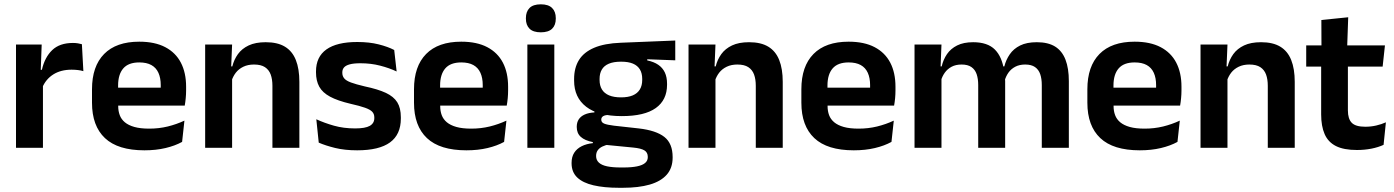

<svg xmlns="http://www.w3.org/2000/svg" viewBox="-20 -702 6620 912"><path d="M180.5 -285 148 -370.5H179Q192.5 -430 228 -464Q263.5 -498 326.5 -498Q339.5 -498 350 -496.2Q360.5 -494.5 369 -492L376 -364Q365 -367.5 350.5 -369.2Q336 -371 320 -371Q269 -371 233.2 -348.5Q197.5 -326 180.5 -285ZM56 0V-490.5H178L172.5 -340L184 -335.5V0Z M666 12Q540 12 478.5 -46Q417 -104 417 -214V-278Q417 -387 474.5 -445.5Q532 -504 641.5 -504Q715.5 -504 765 -478Q814.5 -452 839.2 -404.2Q864 -356.5 864 -290V-272.5Q864 -254.5 862.2 -235.8Q860.5 -217 857.5 -200.5H741.5Q743 -228 743.2 -252.8Q743.5 -277.5 743.5 -297.5Q743.5 -332 732.5 -356.2Q721.5 -380.5 699 -393Q676.5 -405.5 641.5 -405.5Q590 -405.5 565.5 -377Q541 -348.5 541 -296V-250.5L541.5 -236V-197.5Q541.5 -174.5 548.8 -155Q556 -135.5 573 -121.2Q590 -107 618.2 -99Q646.5 -91 689 -91Q735 -91 776.8 -101.2Q818.5 -111.5 856 -129L845 -28Q811.5 -9.5 766.2 1.2Q721 12 666 12ZM485 -200.5V-285.5H831.5V-200.5Z M1274 0V-294.5Q1274 -325.5 1265.8 -348Q1257.5 -370.5 1238.5 -383Q1219.5 -395.5 1186.5 -395.5Q1157.5 -395.5 1135.8 -385Q1114 -374.5 1100.2 -356.8Q1086.5 -339 1079.5 -316.5L1059.5 -386.5H1083.5Q1091.5 -419 1110.2 -445Q1129 -471 1161.2 -486.2Q1193.5 -501.5 1242 -501.5Q1298.5 -501.5 1333.5 -480.2Q1368.5 -459 1385.2 -417Q1402 -375 1402 -313V0ZM954.5 0V-490.5H1082.5L1077.5 -371L1082.5 -360.5V0Z M1676.5 12Q1617.5 12 1571.8 0.8Q1526 -10.5 1494 -24.5L1482.5 -135.5Q1520.5 -118 1566.2 -105Q1612 -92 1667 -92Q1715 -92 1736.5 -104.2Q1758 -116.5 1758 -141V-144Q1758 -160.5 1748.2 -171Q1738.5 -181.5 1714 -190.2Q1689.5 -199 1645 -209Q1583.5 -223.5 1547.8 -242.8Q1512 -262 1496.5 -290.2Q1481 -318.5 1481 -358V-362.5Q1481 -432 1530.5 -467.2Q1580 -502.5 1677 -502.5Q1734.5 -502.5 1778.8 -491.2Q1823 -480 1852.5 -464.5L1864 -362.5Q1829 -379 1785.5 -390.2Q1742 -401.5 1692 -401.5Q1659.5 -401.5 1640.8 -396.2Q1622 -391 1614 -381.5Q1606 -372 1606 -358.5V-356Q1606 -341 1614.8 -330Q1623.5 -319 1647 -310.2Q1670.5 -301.5 1713 -291.5Q1775 -278.5 1812.5 -261Q1850 -243.5 1867 -216.2Q1884 -189 1884 -145V-139Q1884 -63 1832.5 -25.5Q1781 12 1676.5 12Z M2195.5 12Q2069.5 12 2008 -46Q1946.5 -104 1946.5 -214V-278Q1946.5 -387 2004 -445.5Q2061.5 -504 2171 -504Q2245 -504 2294.5 -478Q2344 -452 2368.8 -404.2Q2393.5 -356.5 2393.5 -290V-272.5Q2393.5 -254.5 2391.8 -235.8Q2390 -217 2387 -200.5H2271Q2272.5 -228 2272.8 -252.8Q2273 -277.5 2273 -297.5Q2273 -332 2262 -356.2Q2251 -380.5 2228.5 -393Q2206 -405.5 2171 -405.5Q2119.5 -405.5 2095 -377Q2070.5 -348.5 2070.5 -296V-250.5L2071 -236V-197.5Q2071 -174.5 2078.2 -155Q2085.5 -135.5 2102.5 -121.2Q2119.5 -107 2147.8 -99Q2176 -91 2218.5 -91Q2264.5 -91 2306.2 -101.2Q2348 -111.5 2385.5 -129L2374.5 -28Q2341 -9.5 2295.8 1.2Q2250.5 12 2195.5 12ZM2014.5 -200.5V-285.5H2361V-200.5Z M2485 0V-490.5H2613V0ZM2549 -548.5Q2512.5 -548.5 2495.2 -565.8Q2478 -583 2478 -613.5V-616Q2478 -646.5 2495.2 -664Q2512.5 -681.5 2549 -681.5Q2585 -681.5 2602.5 -664Q2620 -646.5 2620 -616V-613.5Q2620 -582.5 2602.5 -565.5Q2585 -548.5 2549 -548.5Z M2933.5 -150.5Q2822 -150.5 2764.5 -194.8Q2707 -239 2707 -319V-326.5Q2707 -379.5 2730 -416.8Q2753 -454 2802 -475Q2851 -496 2929 -499L3187.5 -509.5V-415.5L3054.5 -420.5V-415Q3086 -408.5 3106.8 -394.2Q3127.5 -380 3138 -357.8Q3148.5 -335.5 3148.5 -304V-299.5Q3148.5 -227 3095 -188.8Q3041.5 -150.5 2933.5 -150.5ZM2927.5 93.5H2941.5Q2980.5 93.5 3006 88.2Q3031.5 83 3044.2 72.2Q3057 61.5 3057 44.5V43Q3057 22 3040.8 12.2Q3024.5 2.5 2988.5 -1L2845 -15L2874.5 -16.5Q2856 -13 2841.8 -6.2Q2827.5 0.5 2819.5 11.5Q2811.5 22.5 2811.5 38.5V39.5Q2811.5 58 2824.5 70.2Q2837.5 82.5 2863.5 88Q2889.5 93.5 2927.5 93.5ZM2920.5 190Q2849.5 190 2799 178.2Q2748.5 166.5 2721.8 141Q2695 115.5 2695 73.5V71.5Q2695 43 2707.5 23.5Q2720 4 2743 -7.5Q2766 -19 2796 -22V-27Q2758 -34.5 2738.8 -51.8Q2719.5 -69 2719.5 -99V-99.5Q2719.5 -120.5 2729 -135Q2738.5 -149.5 2757.2 -158Q2776 -166.5 2803.5 -168V-182.5L2912 -155.5L2877 -156.5Q2854 -156 2845 -150.2Q2836 -144.5 2836 -134V-133.5Q2836 -120.5 2850 -114.8Q2864 -109 2896.5 -105L3014 -92Q3096.5 -82.5 3135.8 -51.5Q3175 -20.5 3175 44V46.5Q3175 96 3147 127.8Q3119 159.5 3066.2 174.8Q3013.5 190 2938.5 190ZM2930 -239.5Q2963.5 -239.5 2985.8 -249Q3008 -258.5 3019.2 -277Q3030.5 -295.5 3030.5 -322V-327.5Q3030.5 -354 3019.5 -372.2Q3008.5 -390.5 2986.5 -399.8Q2964.5 -409 2931 -409H2929.5Q2894 -409 2871.5 -399.2Q2849 -389.5 2838.5 -371.2Q2828 -353 2828 -327.5V-322Q2828 -295.5 2839.2 -277Q2850.5 -258.5 2873.2 -249Q2896 -239.5 2930 -239.5Z M3570 0V-294.5Q3570 -325.5 3561.8 -348Q3553.5 -370.5 3534.5 -383Q3515.5 -395.5 3482.5 -395.5Q3453.5 -395.5 3431.8 -385Q3410 -374.5 3396.2 -356.8Q3382.5 -339 3375.5 -316.5L3355.5 -386.5H3379.5Q3387.5 -419 3406.2 -445Q3425 -471 3457.2 -486.2Q3489.5 -501.5 3538 -501.5Q3594.5 -501.5 3629.5 -480.2Q3664.5 -459 3681.2 -417Q3698 -375 3698 -313V0ZM3250.5 0V-490.5H3378.5L3373.5 -371L3378.5 -360.5V0Z M4035.5 12Q3909.5 12 3848 -46Q3786.5 -104 3786.5 -214V-278Q3786.5 -387 3844 -445.5Q3901.5 -504 4011 -504Q4085 -504 4134.5 -478Q4184 -452 4208.8 -404.2Q4233.5 -356.5 4233.5 -290V-272.5Q4233.5 -254.5 4231.8 -235.8Q4230 -217 4227 -200.5H4111Q4112.5 -228 4112.8 -252.8Q4113 -277.5 4113 -297.5Q4113 -332 4102 -356.2Q4091 -380.5 4068.5 -393Q4046 -405.5 4011 -405.5Q3959.5 -405.5 3935 -377Q3910.5 -348.5 3910.5 -296V-250.5L3911 -236V-197.5Q3911 -174.5 3918.2 -155Q3925.5 -135.5 3942.5 -121.2Q3959.5 -107 3987.8 -99Q4016 -91 4058.5 -91Q4104.5 -91 4146.2 -101.2Q4188 -111.5 4225.5 -129L4214.5 -28Q4181 -9.5 4135.8 1.2Q4090.5 12 4035.5 12ZM3854.5 -200.5V-285.5H4201V-200.5Z M4928.5 0V-298Q4928.5 -328 4921 -349.8Q4913.5 -371.5 4896.2 -383.5Q4879 -395.5 4849.5 -395.5Q4822.5 -395.5 4802.5 -385Q4782.5 -374.5 4770 -356.8Q4757.5 -339 4751.5 -316.5L4737.5 -386.5H4750.5Q4758.5 -418 4776.5 -444.2Q4794.5 -470.5 4825.8 -486Q4857 -501.5 4905 -501.5Q4958.5 -501.5 4991.8 -480.8Q5025 -460 5041 -418.8Q5057 -377.5 5057 -316.5V0ZM4324 0V-490.5H4452L4447 -366L4452 -360.5V0ZM4626.5 0V-298Q4626.5 -328 4619 -349.8Q4611.5 -371.5 4594.2 -383.5Q4577 -395.5 4547.5 -395.5Q4520 -395.5 4500.2 -385Q4480.5 -374.5 4467.8 -356.8Q4455 -339 4449 -316.5L4429 -386.5H4453Q4460.5 -419 4478.2 -445Q4496 -471 4526.5 -486.2Q4557 -501.5 4602.5 -501.5Q4671 -501.5 4705.8 -466.5Q4740.5 -431.5 4749.5 -364.5Q4751.5 -354.5 4753 -341.2Q4754.5 -328 4754.5 -316.5V0Z M5394 12Q5268 12 5206.5 -46Q5145 -104 5145 -214V-278Q5145 -387 5202.5 -445.5Q5260 -504 5369.5 -504Q5443.5 -504 5493 -478Q5542.5 -452 5567.2 -404.2Q5592 -356.5 5592 -290V-272.5Q5592 -254.5 5590.2 -235.8Q5588.5 -217 5585.5 -200.5H5469.5Q5471 -228 5471.2 -252.8Q5471.5 -277.5 5471.5 -297.5Q5471.5 -332 5460.5 -356.2Q5449.5 -380.5 5427 -393Q5404.5 -405.5 5369.5 -405.5Q5318 -405.5 5293.5 -377Q5269 -348.5 5269 -296V-250.5L5269.5 -236V-197.5Q5269.5 -174.5 5276.8 -155Q5284 -135.5 5301 -121.2Q5318 -107 5346.2 -99Q5374.5 -91 5417 -91Q5463 -91 5504.8 -101.2Q5546.5 -111.5 5584 -129L5573 -28Q5539.5 -9.5 5494.2 1.2Q5449 12 5394 12ZM5213 -200.5V-285.5H5559.5V-200.5Z M6002 0V-294.5Q6002 -325.5 5993.8 -348Q5985.5 -370.5 5966.5 -383Q5947.5 -395.5 5914.5 -395.5Q5885.5 -395.5 5863.8 -385Q5842 -374.5 5828.2 -356.8Q5814.5 -339 5807.5 -316.5L5787.5 -386.5H5811.5Q5819.5 -419 5838.2 -445Q5857 -471 5889.2 -486.2Q5921.5 -501.5 5970 -501.5Q6026.5 -501.5 6061.5 -480.2Q6096.5 -459 6113.2 -417Q6130 -375 6130 -313V0ZM5682.5 0V-490.5H5810.5L5805.5 -371L5810.5 -360.5V0Z M6425.5 10.5Q6363 10.5 6325.8 -8.2Q6288.5 -27 6272 -65Q6255.5 -103 6255.5 -158.5V-444.5H6382.5V-177.5Q6382.5 -137.5 6400.8 -118.8Q6419 -100 6465 -100Q6492 -100 6517 -105.8Q6542 -111.5 6563 -121L6552 -14Q6527 -2.5 6494.8 4Q6462.5 10.5 6425.5 10.5ZM6184.5 -385.5V-486.5H6558.5L6547.5 -385.5ZM6257 -477 6256.5 -607 6384 -620 6379 -477Z"/></svg>

Font: Anek Gujarati Medium SemiBold
Style: Regular
Weight: 600
Version: Version 1.003